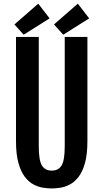

<svg xmlns="http://www.w3.org/2000/svg" viewBox="-20 -1039 575 1066"><path d="M267.1 7.3Q245.6 7.3 219 3.2Q192.4 -1 166 -14.9Q139.6 -28.8 117.7 -57.4Q95.7 -85.9 82.3 -134.3Q68.8 -182.6 68.8 -256.3V-834H195.3V-226.6Q195.3 -148.9 212.6 -120.4Q230 -91.8 267.1 -91.8Q304.7 -91.8 322 -120.4Q339.4 -148.9 339.4 -226.6V-834H465.3V-256.3Q465.3 -182.6 451.9 -134.3Q438.5 -85.9 416.5 -57.4Q394.5 -28.8 368.2 -14.9Q341.8 -1 315.4 3.2Q289.1 7.3 267.1 7.3ZM60.1 -903.3 192.4 -1018.6 255.4 -937 111.3 -846.2ZM279.8 -903.3 412.1 -1018.6 475.1 -937 331.1 -846.2Z"/></svg>

Font: Fjalla One
Style: Regular
Weight: 400
Designer: Irina Smirnova, Eben Sorkin
Foundry: Sorkin Type
Version: Version 1.002; ttfautohint (v1.8.4.7-5d5b);gftools[0.9.25]